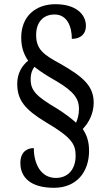

<svg xmlns="http://www.w3.org/2000/svg" viewBox="-20 -780 507 914"><path d="M237 114C346 114 404 37 404 -62C404 -108 392 -139 374 -166C402 -195 426 -239 426 -291C426 -370 377 -414 266 -477C191 -518 152 -543 152 -613C152 -675 186 -711 240 -711C300 -711 322 -653 322 -595C365 -595 389 -619 389 -657C389 -713 340 -760 244 -760C149 -760 81 -702 81 -601C81 -552 95 -519 114 -491C84 -467 62 -430 62 -381C62 -304 98 -259 197 -199C323 -125 340 -93 340 -38C340 22 307 67 246 67C173 67 141 -2 141 -75C110 -75 77 -58 77 -4C77 64 125 114 237 114ZM342 -196C323 -213 292 -238 250 -264C154 -321 126 -348 126 -402C126 -430 134 -450 144 -462C173 -438 208 -417 248 -394C337 -342 356 -306 356 -261C356 -235 349 -211 342 -196Z"/></svg>

Font: Noto Serif Hebrew Condensed Medium
Style: Regular
Weight: 500
Width: 3
Designer: Monotype Design Team
Foundry: Monotype Imaging Inc.
Version: Version 2.004